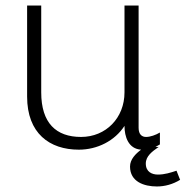

<svg xmlns="http://www.w3.org/2000/svg" viewBox="-20 -531 671 694"><path d="M618 86C597 93 575 100 551 100C530 100 507 91 507 60C507 33 531 16 551 2L554 0H542L558 -9V-52C543 -43 523 -36 508 -36C493 -36 481 -45 481 -69V-511H430V-197C430 -105 363 -36 273 -36C183 -36 129 -86 129 -197V-511H78V-182C78 -49 159 10 265 10C332 10 395 -22 430 -76C430 -37 444 7 490 10C470 25 450 45 450 71C450 126 501 143 547 143C576 143 605 135 631 119Z"/></svg>

Font: Chivo Light
Style: Regular
Weight: 300
Designer: Hector Gatti
Foundry: Omnibus-Type
Version: Version 1.003;PS 001.003;hotconv 1.0.70;makeotf.lib2.5.58329